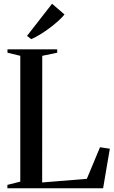

<svg xmlns="http://www.w3.org/2000/svg" viewBox="-20 -1007 612 1027"><path d="M19.5 0V-18L88.5 -35.5V-708.5L20 -725V-743H286V-725L206 -708.5L205.5 -31L444.5 -50.5L515 -219.5L567.5 -211.5L531.5 0ZM146.5 -798 124.5 -815 258.5 -987 325 -929.5Q312.5 -914 291.8 -895.2Q271 -876.5 246.5 -858Q222 -839.5 196.5 -823.8Q171 -808 148 -798Z"/></svg>

Font: Merriweather 144pt Medium
Style: Regular
Weight: 500
Version: Version 2.100